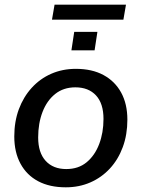

<svg xmlns="http://www.w3.org/2000/svg" viewBox="-20 -791 605 820"><path d="M261 9Q192 9 143 -17Q94 -43 67.5 -92Q41 -141 41 -208Q41 -272 60.5 -324.5Q80 -377 115.5 -416Q151 -455 199 -476Q247 -497 304 -497Q373 -497 422 -470.5Q471 -444 497.5 -395.5Q524 -347 524 -280Q524 -216 504.5 -163Q485 -110 449.5 -71.5Q414 -33 366 -12Q318 9 261 9ZM263 -69Q315 -69 350 -98Q385 -127 403.5 -175.5Q422 -224 422 -283Q422 -349 390 -383.5Q358 -418 302 -418Q251 -418 215.5 -389.5Q180 -361 161.5 -312.5Q143 -264 143 -204Q143 -139 175 -104Q207 -69 263 -69ZM202 -707 213 -771H518L507 -707ZM285 -576 297 -655H396L384 -576Z"/></svg>

Font: Nunito Sans 12pt SemiBold
Style: Italic
Weight: 600
Italic angle: -9°
Designer: Vernon Adams
Foundry: Vernon Adams
Version: Version 3.101;gftools[0.9.27]